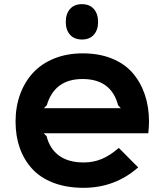

<svg xmlns="http://www.w3.org/2000/svg" viewBox="-20 -898 795 928"><path d="M191.9 -375H564L550.8 -389.2Q517.6 -516.1 378.9 -516.1Q243.7 -516.1 206.1 -389.2ZM700.2 -310.1Q700.2 -289.1 696.8 -253.9H190.9L205.1 -240.2Q220.2 -178.7 265.4 -145.8Q310.5 -112.8 384.8 -112.8Q431.2 -112.8 471.7 -129.6Q512.2 -146.5 554.2 -183.1L647.9 -88.9Q535.2 9.8 383.8 9.8Q301.8 9.8 238 -14.6Q174.3 -39.1 134.8 -82.8Q95.2 -126.5 75.2 -183.8Q55.2 -241.2 55.2 -310.1Q55.2 -381.3 77.1 -441.7Q99.1 -502 139.6 -546.1Q180.2 -590.3 241.9 -615.2Q303.7 -640.1 379.9 -640.1Q459 -640.1 521 -615Q583 -589.8 621.6 -544.7Q660.2 -499.5 680.2 -440.2Q700.2 -380.9 700.2 -310.1ZM454.1 -792Q454.1 -753.4 433.6 -730.2Q413.1 -707 376 -707Q338.9 -707 318.4 -730.2Q297.9 -753.4 297.9 -792Q297.9 -831.1 318.4 -854.5Q338.9 -877.9 376 -877.9Q413.1 -877.9 433.6 -854.5Q454.1 -831.1 454.1 -792Z"/></svg>

Font: Sinkin Sans 600 SemiBold
Style: Regular
Weight: 600
Designer: Keith Bates
Foundry: K-Type
Version: Sinkin Sans (version 1.0)  by Keith Bates   •   © 2014   www